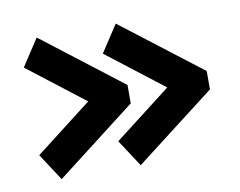

<svg xmlns="http://www.w3.org/2000/svg" viewBox="-57 -584 749 599"><g transform="rotate(-10 317.0 -284.5)"><path d="M597.3 -256V-314.2L343.5 -509.2L287.6 -423.9L467.2 -285.1L287.6 -146.3L343.5 -60.6ZM346.4 -256V-314.2L93.1 -509.2L37.2 -423.9L216.8 -285.1L37.2 -146.3L93.1 -60.6Z"/></g></svg>

Font: Arad-VF Thin Dots1
Style: Regular
Weight: 100
Designer: Mohammad Darvishi
Version: Version 1.000;August 30, 2024;FontCreator 15.0.0.2992 64-bit